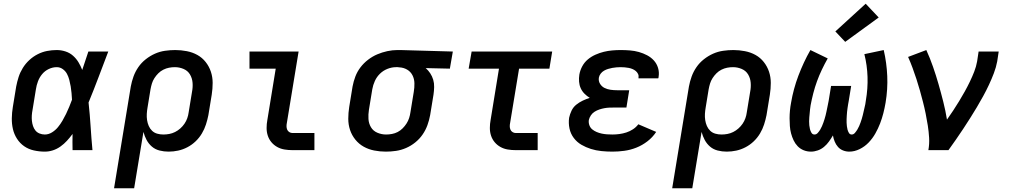

<svg xmlns="http://www.w3.org/2000/svg" viewBox="-20 -807 5440 1032"><path d="M221 8Q191 8 162 1.5Q133 -5 110 -21Q87 -37 71.5 -61Q56 -85 49.5 -113Q43 -141 43.5 -171.5Q44 -202 49 -232L67 -342Q72 -368 80 -393Q88 -418 102.5 -441.5Q117 -465 137.5 -484Q158 -503 182.5 -515.5Q207 -528 233 -533Q259 -538 285 -538Q309 -538 332 -530.5Q355 -523 372.5 -507.5Q390 -492 402 -472Q414 -452 422 -431Q430 -456 438.5 -480.5Q447 -505 455 -530H562Q536 -462 510 -393Q484 -324 456 -256Q463 -192 467 -128Q471 -64 477 0H370Q370 -22 369.5 -43.5Q369 -65 370 -87Q356 -68 340 -50.5Q324 -33 305 -19.5Q286 -6 264.5 1Q243 8 221 8ZM221 -84Q241 -84 259.5 -95.5Q278 -107 291.5 -123.5Q305 -140 315.5 -158Q326 -176 335 -194.5Q344 -213 352 -232.5Q360 -252 367 -271Q366 -289 364.5 -307Q363 -325 360 -342.5Q357 -360 352.5 -377.5Q348 -395 340 -410Q332 -425 317.5 -435.5Q303 -446 285 -446Q263 -446 242 -436Q221 -426 206.5 -408.5Q192 -391 184 -369.5Q176 -348 173 -327L155 -217Q152 -202 151 -187Q150 -172 151.5 -157.5Q153 -143 157.5 -129.5Q162 -116 170.5 -105.5Q179 -95 192.5 -89.5Q206 -84 221 -84Z M593 205 683 -342Q688 -369 697.5 -395.5Q707 -422 723.5 -446Q740 -470 763.5 -488.5Q787 -507 813 -518.5Q839 -530 867 -534Q895 -538 922 -538Q953 -538 984 -532Q1015 -526 1041 -511.5Q1067 -497 1085.5 -473.5Q1104 -450 1113.5 -421.5Q1123 -393 1123 -361.5Q1123 -330 1118 -298L1100 -188Q1095 -163 1087 -138Q1079 -113 1065 -89.5Q1051 -66 1031 -47Q1011 -28 987 -15.5Q963 -3 937.5 2.5Q912 8 886 8Q861 8 837.5 2Q814 -4 796.5 -19Q779 -34 768 -54.5Q757 -75 751 -98L701 205ZM858 -84Q874 -84 890 -87Q906 -90 921 -97.5Q936 -105 949 -116.5Q962 -128 971.5 -142Q981 -156 986.5 -171.5Q992 -187 994 -203L1012 -313Q1017 -338 1015 -362.5Q1013 -387 1001 -407Q989 -427 966.5 -436.5Q944 -446 920 -446Q904 -446 888.5 -443Q873 -440 858 -432.5Q843 -425 831 -413Q819 -401 810 -387Q801 -373 796.5 -358Q792 -343 789 -327L773 -229Q770 -212 769 -195Q768 -178 770.5 -161.5Q773 -145 779.5 -130Q786 -115 797.5 -104Q809 -93 825 -88.5Q841 -84 858 -84Z M1552 0Q1530 0 1509 -3.5Q1488 -7 1470 -17Q1452 -27 1439 -42.5Q1426 -58 1419.5 -77.5Q1413 -97 1413 -119Q1413 -141 1417 -162L1462 -438H1321V-530H1585L1522 -147Q1520 -138 1520 -128.5Q1520 -119 1523.5 -110.5Q1527 -102 1535 -97Q1543 -92 1552 -92H1670V0Z M2054 8Q2022 8 1991.5 2Q1961 -4 1935 -18.5Q1909 -33 1890 -56.5Q1871 -80 1861.5 -108.5Q1852 -137 1852 -168.5Q1852 -200 1857 -232L1875 -342Q1880 -369 1890 -395.5Q1900 -422 1917.5 -445Q1935 -468 1958.5 -486Q1982 -504 2008 -515Q2034 -526 2061.5 -532Q2089 -538 2116 -538Q2120 -538 2124.5 -538Q2129 -538 2133 -538L2414 -530L2398 -438L2268 -441Q2282 -429 2292.5 -413Q2303 -397 2308.5 -378.5Q2314 -360 2313.5 -339Q2313 -318 2310 -298L2292 -188Q2287 -161 2277.5 -134.5Q2268 -108 2251.5 -84Q2235 -60 2212 -41.5Q2189 -23 2162.5 -11.5Q2136 0 2108.5 4Q2081 8 2054 8ZM2055 -84Q2071 -84 2087 -87Q2103 -90 2117.5 -97.5Q2132 -105 2144 -117Q2156 -129 2165 -143Q2174 -157 2179 -172.5Q2184 -188 2186 -203L2204 -313Q2208 -336 2207.5 -359.5Q2207 -383 2197 -402.5Q2187 -422 2168 -433Q2149 -444 2126 -445L2118 -446Q2115 -446 2113 -446Q2111 -446 2109 -446Q2086 -446 2063 -437Q2040 -428 2022.5 -411Q2005 -394 1995 -372Q1985 -350 1981 -327L1963 -217Q1959 -192 1960.5 -167.5Q1962 -143 1974 -123Q1986 -103 2008.5 -93.5Q2031 -84 2055 -84Z M2752 0Q2730 0 2709 -3.5Q2688 -7 2670 -17Q2652 -27 2639 -42.5Q2626 -58 2619.5 -77.5Q2613 -97 2613 -119Q2613 -141 2617 -162L2662 -438H2499L2515 -530H2948L2933 -438H2770L2722 -147Q2720 -138 2720 -128.5Q2720 -119 2723.5 -110.5Q2727 -102 2735 -97Q2743 -92 2752 -92H2870V0Z M3272 8Q3242 8 3212.5 5Q3183 2 3156 -6.5Q3129 -15 3105 -29Q3081 -43 3064 -65.5Q3047 -88 3041 -116.5Q3035 -145 3039 -174Q3043 -193 3052 -212Q3061 -231 3077 -244Q3093 -257 3112 -266Q3131 -275 3150 -281Q3135 -290 3122 -303Q3109 -316 3101.5 -332.5Q3094 -349 3092.5 -368Q3091 -387 3094 -406Q3098 -429 3109.5 -450.5Q3121 -472 3139.5 -487.5Q3158 -503 3180.5 -513Q3203 -523 3225.5 -528.5Q3248 -534 3271 -536Q3294 -538 3316 -538Q3341 -538 3366 -536Q3391 -534 3414 -527.5Q3437 -521 3458 -510Q3479 -499 3494.5 -482Q3510 -465 3517 -442Q3524 -419 3520 -394Q3520 -392 3519.5 -390Q3519 -388 3518 -386H3412Q3412 -387 3412 -387.5Q3412 -388 3412 -389Q3414 -400 3409.5 -409.5Q3405 -419 3397 -425.5Q3389 -432 3379.5 -436Q3370 -440 3359.5 -442Q3349 -444 3338 -445Q3327 -446 3316 -446Q3305 -446 3293.5 -445Q3282 -444 3271 -442Q3260 -440 3248.5 -436.5Q3237 -433 3226.5 -427Q3216 -421 3208.5 -411Q3201 -401 3199 -390Q3196 -372 3205 -357Q3214 -342 3229 -334.5Q3244 -327 3261.5 -324.5Q3279 -322 3297 -322H3362L3347 -229H3282Q3268 -229 3255 -228.5Q3242 -228 3228.5 -225.5Q3215 -223 3201.5 -218.5Q3188 -214 3176 -206.5Q3164 -199 3156 -187Q3148 -175 3145 -162Q3143 -147 3148 -133.5Q3153 -120 3163.5 -111.5Q3174 -103 3187 -97.5Q3200 -92 3214 -89Q3228 -86 3242.5 -85Q3257 -84 3272 -84Q3290 -84 3309 -86.5Q3328 -89 3346.5 -95Q3365 -101 3382 -112Q3399 -123 3411 -139L3507 -98Q3488 -69 3460 -47.5Q3432 -26 3400.5 -13.5Q3369 -1 3336.5 3.5Q3304 8 3272 8Z M3593 205 3683 -342Q3688 -369 3697.5 -395.5Q3707 -422 3723.5 -446Q3740 -470 3763.5 -488.5Q3787 -507 3813 -518.5Q3839 -530 3867 -534Q3895 -538 3922 -538Q3953 -538 3984 -532Q4015 -526 4041 -511.5Q4067 -497 4085.5 -473.5Q4104 -450 4113.5 -421.5Q4123 -393 4123 -361.5Q4123 -330 4118 -298L4100 -188Q4095 -163 4087 -138Q4079 -113 4065 -89.5Q4051 -66 4031 -47Q4011 -28 3987 -15.5Q3963 -3 3937.5 2.5Q3912 8 3886 8Q3861 8 3837.5 2Q3814 -4 3796.5 -19Q3779 -34 3768 -54.5Q3757 -75 3751 -98L3701 205ZM3858 -84Q3874 -84 3890 -87Q3906 -90 3921 -97.5Q3936 -105 3949 -116.5Q3962 -128 3971.5 -142Q3981 -156 3986.5 -171.5Q3992 -187 3994 -203L4012 -313Q4017 -338 4015 -362.5Q4013 -387 4001 -407Q3989 -427 3966.5 -436.5Q3944 -446 3920 -446Q3904 -446 3888.5 -443Q3873 -440 3858 -432.5Q3843 -425 3831 -413Q3819 -401 3810 -387Q3801 -373 3796.5 -358Q3792 -343 3789 -327L3773 -229Q3770 -212 3769 -195Q3768 -178 3770.5 -161.5Q3773 -145 3779.5 -130Q3786 -115 3797.5 -104Q3809 -93 3825 -88.5Q3841 -84 3858 -84Z M4339 8Q4318 8 4299.5 0.5Q4281 -7 4267.5 -21Q4254 -35 4245.5 -53Q4237 -71 4232 -90Q4227 -109 4225.5 -129.5Q4224 -150 4224 -171Q4224 -192 4226 -213Q4228 -234 4232 -255Q4238 -291 4248 -328Q4258 -365 4271.5 -400.5Q4285 -436 4301 -470.5Q4317 -505 4336 -538L4429 -493Q4412 -463 4397.5 -432.5Q4383 -402 4371.5 -370.5Q4360 -339 4351.5 -306Q4343 -273 4337 -241Q4335 -230 4334 -219Q4333 -208 4332 -197.5Q4331 -187 4330 -176Q4329 -165 4329 -154.5Q4329 -144 4330 -133.5Q4331 -123 4333.5 -113Q4336 -103 4341.5 -93.5Q4347 -84 4358 -84Q4368 -84 4375.5 -92.5Q4383 -101 4388.5 -110Q4394 -119 4398 -128.5Q4402 -138 4405.5 -147.5Q4409 -157 4412 -167Q4415 -177 4417.5 -186.5Q4420 -196 4422 -206Q4424 -216 4426 -225.5Q4428 -235 4430 -245Q4432 -255 4434 -265L4447 -345H4555L4542 -265Q4540 -255 4538.5 -245.5Q4537 -236 4535.5 -226Q4534 -216 4533 -206Q4532 -196 4531.5 -186.5Q4531 -177 4530.5 -167Q4530 -157 4530.5 -147.5Q4531 -138 4532 -128.5Q4533 -119 4535.5 -110Q4538 -101 4543 -92.5Q4548 -84 4558 -84Q4568 -84 4575.5 -93Q4583 -102 4588.5 -111Q4594 -120 4598 -129.5Q4602 -139 4605.5 -148.5Q4609 -158 4612 -168Q4615 -178 4617.5 -188Q4620 -198 4622 -207.5Q4624 -217 4626.5 -227Q4629 -237 4631 -247Q4633 -257 4634 -267Q4645 -331 4643 -393.5Q4641 -456 4626 -516L4730 -538Q4746 -469 4749 -398Q4752 -327 4740 -255Q4735 -226 4728 -198.5Q4721 -171 4710.5 -143.5Q4700 -116 4685 -89.5Q4670 -63 4649 -41Q4628 -19 4600.5 -5.5Q4573 8 4545 8Q4527 8 4511 1.5Q4495 -5 4484 -17.5Q4473 -30 4466.5 -46Q4460 -62 4457 -79Q4447 -62 4435.5 -46Q4424 -30 4409 -17.5Q4394 -5 4375.5 1.5Q4357 8 4339 8ZM4523 -582 4470 -638 4633 -787 4703 -713Z M4970 0Q4976 -33 4974 -66.5Q4972 -100 4967 -132Q4962 -164 4955.5 -196Q4949 -228 4941 -259Q4933 -290 4924.5 -320.5Q4916 -351 4906 -381.5Q4896 -412 4885 -442Q4874 -472 4861 -501L4959 -538Q4979 -494 4995 -448Q5011 -402 5024.5 -355Q5038 -308 5050 -260.5Q5062 -213 5070 -164Q5087 -188 5103.5 -213Q5120 -238 5135.5 -263.5Q5151 -289 5165.5 -315Q5180 -341 5193 -368Q5206 -395 5216.5 -422Q5227 -449 5232 -477L5240 -530H5348L5340 -477Q5334 -445 5322 -413.5Q5310 -382 5295.5 -351Q5281 -320 5264.5 -290Q5248 -260 5230.5 -230.5Q5213 -201 5194.5 -172Q5176 -143 5157 -114Q5138 -85 5118 -56.5Q5098 -28 5078 0Z"/></svg>

Font: Iosevka Curly SmBdEx
Style: Italic
Weight: 600
Width: 7
Italic angle: -9°
Monospace: yes
Designer: Belleve Invis
Foundry: Belleve Invis
Version: Version 11.1.0; ttfautohint (v1.8.3)